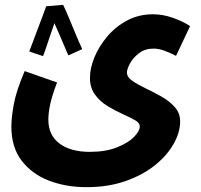

<svg xmlns="http://www.w3.org/2000/svg" viewBox="-20 -544 832 794"><path d="M27 -21Q27 -57 37 -112.5Q47 -168 82 -250L216 -203Q195 -148 187.5 -112.5Q180 -77 180 -49Q180 15 226 49.5Q272 84 351 84Q417 84 463.5 65.5Q510 47 534 22.5Q558 -2 558 -21Q558 -36 537.5 -47.5Q517 -59 486 -73Q455 -87 424.5 -105.5Q394 -124 373 -152.5Q352 -181 352 -222Q352 -262 370.5 -307Q389 -352 423.5 -393Q458 -434 506 -459.5Q554 -485 613 -485Q653 -485 694.5 -470.5Q736 -456 766 -436L708 -313Q689 -323 663.5 -333Q638 -343 615 -343Q580 -343 555.5 -324.5Q531 -306 518 -282.5Q505 -259 505 -244Q505 -225 527.5 -209.5Q550 -194 582.5 -178.5Q615 -163 648 -144.5Q681 -126 703 -101Q725 -76 725 -42Q725 3 698 51Q671 99 620.5 139.5Q570 180 498.5 205Q427 230 338 230Q253 230 182.5 203Q112 176 69.5 120.5Q27 65 27 -21ZM241 -524Q251 -504 265.5 -469Q280 -434 295 -398Q310 -362 320 -341L263 -315Q257 -327 247.5 -350Q238 -373 226.5 -399.5Q215 -426 205 -448Q196 -422 186.5 -394Q177 -366 169.5 -343.5Q162 -321 158 -312L101 -331Q105 -342 114.5 -367Q124 -392 135 -421.5Q146 -451 156 -477Q166 -503 171 -518Z"/></svg>

Font: Noto Sans Arabic Cond ExtBd
Style: Regular
Weight: 800
Width: 3
Designer: Monotype Design Team, Nadine Chahine, Nizar Qandah and Khaled Hosny
Foundry: Monotype Imaging Inc.
Version: Version 2.012; ttfautohint (v1.8.4.7-5d5b)